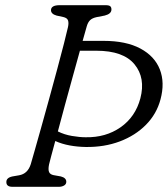

<svg xmlns="http://www.w3.org/2000/svg" viewBox="-20 -720 647 740"><path d="M169 -86Q165 -66 169.2 -56.8Q173.5 -47.5 186.5 -45L214.5 -40Q235.5 -34.5 235.5 -19.5Q235.5 -10 227 -5Q218.5 0 207 0H28Q4.5 0 4.5 -18Q4 -35 28 -40L54 -44.5Q87 -50.5 98.5 -87Q102.5 -101 113.5 -139.2Q124.5 -177.5 139.2 -230.2Q154 -283 170 -341.2Q186 -399.5 200.8 -454.5Q215.5 -509.5 226.5 -552.2Q237.5 -595 242 -615.5Q245.5 -631.5 242.2 -641.2Q239 -651 223.5 -654.5L198 -660Q176.5 -666 176.5 -681Q177 -700 210 -700H387Q400 -700 404.8 -696Q409.5 -692 409.5 -683.5Q409.5 -666.5 383.5 -660L352.5 -654Q336 -650.5 327.5 -642.5Q319 -634.5 314.5 -619Q309 -600 298.5 -562.5H379Q466 -562.5 521 -533Q576 -503.5 596 -452.5Q616 -401.5 598.5 -336.5Q583.5 -280.5 542.5 -239Q501.5 -197.5 441.8 -175Q382 -152.5 310.5 -153.5Q278.5 -154 248.5 -159.5Q218.5 -165 193 -176.5Q183.5 -141.5 177 -117.2Q170.5 -93 169 -86ZM310 -191Q387.5 -189.5 444.8 -229.5Q502 -269.5 521 -341Q541.5 -419.5 498.5 -472Q455.5 -524.5 351 -524.5H288Q275.5 -479.5 260.5 -425.2Q245.5 -371 230.5 -316Q215.5 -261 203 -213.5Q228 -201 257.5 -196Q287 -191 310 -191Z"/></svg>

Font: Fraunces 72pt SuperSoft Light
Style: Italic
Weight: 300
Italic angle: -16°
Version: Version 1.000;[b76b70a41]